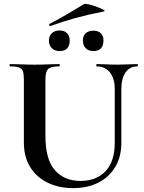

<svg xmlns="http://www.w3.org/2000/svg" viewBox="-20 -955 743 989"><path d="M571 -497Q571 -550 546.5 -581.5Q522 -613 478 -613Q476 -613 476 -619Q476 -625 478 -625Q503 -625 529.5 -623.5Q556 -622 587 -622Q614 -622 640 -623.5Q666 -625 688 -625Q690 -625 690 -619Q690 -613 688 -613Q648 -613 626.5 -581.5Q605 -550 605 -497V-219Q605 -148 574 -95.5Q543 -43 487 -14.5Q431 14 356 14Q283 14 225.5 -14Q168 -42 135.5 -94.5Q103 -147 103 -221V-544Q103 -573 98 -587.5Q93 -602 77.5 -607.5Q62 -613 32 -613Q29 -613 29 -619Q29 -625 32 -625Q58 -625 90 -623.5Q122 -622 158 -622Q196 -622 228 -623.5Q260 -625 285 -625Q288 -625 288 -619Q288 -613 285 -613Q255 -613 240 -607Q225 -601 219.5 -586Q214 -571 214 -542V-256Q214 -133 263 -78Q312 -23 394 -23Q477 -23 524 -73.5Q571 -124 571 -218ZM240 -821Q236 -820 234 -825.5Q232 -831 235 -832Q286 -858 328.5 -883.5Q371 -909 413 -934Q418 -937 437.5 -932.5Q457 -928 478.5 -920Q500 -912 512.5 -905Q525 -898 515 -896Q433 -880 368 -862Q303 -844 240 -821ZM287 -692Q262 -692 247 -706.5Q232 -721 232 -747Q232 -770 247 -784Q262 -798 287 -798Q312 -798 325.5 -784Q339 -770 339 -747Q339 -692 287 -692ZM461 -692Q436 -692 421.5 -706.5Q407 -721 407 -747Q407 -770 421.5 -783.5Q436 -797 461 -797Q486 -797 499.5 -783.5Q513 -770 513 -747Q513 -692 461 -692Z"/></svg>

Font: Cormorant Garamond Light
Style: Bold
Weight: 700
Version: Version 4.001